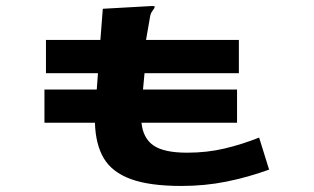

<svg xmlns="http://www.w3.org/2000/svg" viewBox="-20 -603 1040 635"><path d="M127 -197V-307H300L304 -361H132V-471H312L320 -574L481 -583H491V-577Q486 -570 481.5 -563Q477 -556 475 -540L463 -471H770V-361H458L453 -307H764V-197H448Q453 -146 487.5 -122Q522 -98 599 -98Q665 -98 723.5 -112Q782 -126 837 -148L870 -42Q801 -17 729.5 -2.5Q658 12 580 12Q474 12 412 -11Q350 -34 323 -80Q296 -126 294 -197Z"/></svg>

Font: Inconsolata UltraExpanded Black
Style: Regular
Weight: 900
Width: 9
Monospace: yes
Designer: Raph Levien, Cyreal, Brenton Simpson
Foundry: Raph Levien, Cyreal, Google
Version: Version 3.001; ttfautohint (v1.8.2.53-6de2)